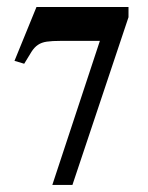

<svg xmlns="http://www.w3.org/2000/svg" viewBox="-20 -519 424 550"><path d="M187.5 10.7H129.9L266.1 -401.9H154.3Q128.9 -401.9 114 -399.7Q99.1 -397.5 88.9 -390.6Q78.6 -383.8 70.3 -370.8Q62 -357.9 49.3 -336.4L21.5 -344.7L84.5 -499H348.1V-469.7Z"/></svg>

Font: Scheherazade
Style: Bold
Weight: 700
Version: Version 2.100 (build 932/914)